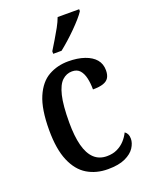

<svg xmlns="http://www.w3.org/2000/svg" viewBox="-145 -843 726 930"><g transform="rotate(-20 218.0 -378.0)"><path d="M248 10Q188 10 142 -17.5Q96 -45 70 -106Q44 -167 44 -265Q44 -373 70.5 -434.5Q97 -496 142.5 -521.5Q188 -547 244 -547Q292 -547 328 -534.5Q364 -522 383 -499.5Q402 -477 402 -444Q402 -421 393.5 -406.5Q385 -392 365 -385Q345 -378 311 -378Q311 -410 305 -436.5Q299 -463 285 -479Q271 -495 245 -495Q216 -495 194 -474.5Q172 -454 160 -404.5Q148 -355 148 -266Q148 -196 160.5 -148Q173 -100 199 -75.5Q225 -51 265 -51Q295 -51 318 -62Q341 -73 357.5 -91Q374 -109 384 -130Q393 -124 397.5 -114.5Q402 -105 402 -91Q402 -69 387 -45.5Q372 -22 338 -6Q304 10 248 10ZM189 -619Q203 -642 218.5 -667.5Q234 -693 248 -718.5Q262 -744 270 -766H381V-756Q373 -743 356 -723.5Q339 -704 317.5 -682.5Q296 -661 273.5 -641Q251 -621 232 -606H189Z"/></g></svg>

Font: Noto Serif Khmer Condensed Medium
Style: Regular
Weight: 500
Width: 3
Designer: Danh Hong and the Monotype Design Team
Foundry: Monotype Imaging Inc.
Version: Version 2.004